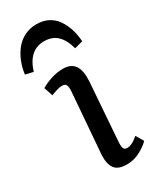

<svg xmlns="http://www.w3.org/2000/svg" viewBox="-231 -824 735 897"><g transform="rotate(-30 137.0 -375.5)"><path d="M132.8 -765.1Q168 -765.1 195.3 -751Q222.7 -736.8 239.7 -711.9Q256.8 -687 266.6 -656.2Q276.4 -625.5 278.8 -588.9L233.9 -577.1Q220.2 -627.9 193.6 -653.1Q167 -678.2 124 -678.2Q42 -678.2 11.2 -578.1L-30.8 -587.9Q-26.9 -621.1 -14.9 -651.9Q-2.9 -682.6 16.8 -708.5Q36.6 -734.4 66.7 -749.8Q96.7 -765.1 132.8 -765.1ZM118.2 -415Q119.1 -436.5 114 -446.3Q108.9 -456.1 92.8 -456.1Q86.4 -456.1 79.8 -455.1Q73.2 -454.1 66.2 -451.9Q59.1 -449.7 54.4 -448.2Q49.8 -446.8 42.2 -443.8Q34.7 -440.9 32.2 -439.9L16.1 -487.8Q38.6 -501.5 71 -512.2Q103.5 -522.9 136.2 -522.9Q178.7 -522.9 198 -495.6Q217.3 -468.3 213.9 -410.2L190.9 -95.2Q189.5 -71.8 193.8 -61.8Q198.2 -51.8 213.9 -51.8Q223.6 -51.8 234.9 -56.9Q246.1 -62 253.2 -66.9Q260.3 -71.8 272.9 -82L296.9 -41Q275.9 -20 243.2 -2.9Q210.4 14.2 172.9 14.2Q126 14.2 108.2 -10Q90.3 -34.2 91.8 -80.1Z"/></g></svg>

Font: Literata Book Medium
Style: Italic
Weight: 500
Italic angle: -3°
Designer: Latin by Veronika Burian and Jose Scaglione. Greek by Irene Vlachou. Cyrillic by Vera Evstafieva
Foundry: TypeTogether
Version: Version 1.003;PS 001.003;hotconv 1.0.88;makeotf.lib2.5.64775